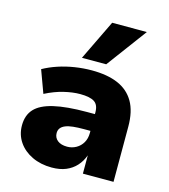

<svg xmlns="http://www.w3.org/2000/svg" viewBox="-115 -860 850 963"><g transform="rotate(15 310.0 -379.0)"><path d="M242 11Q185 11 140 -10.5Q95 -32 69.5 -69.5Q44 -107 44 -155Q44 -208 74 -240.5Q104 -273 170 -288.5Q236 -304 342 -304H404V-217H349Q317 -217 293.5 -214.5Q270 -212 254 -205.5Q238 -199 230 -188.5Q222 -178 222 -163Q222 -139 240 -124.5Q258 -110 290 -110Q315 -110 336.5 -122Q358 -134 370.5 -155.5Q383 -177 383 -206V-313Q383 -352 360 -367Q337 -382 286 -382Q248 -382 202 -371Q156 -360 107 -335L64 -452Q98 -471 138.5 -484.5Q179 -498 223.5 -505Q268 -512 312 -512Q393 -512 448 -488.5Q503 -465 532 -415.5Q561 -366 561 -286V0H402V-95Q390 -62 368.5 -38.5Q347 -15 316 -2Q285 11 242 11ZM247 -560 348 -769H528L373 -560Z"/></g></svg>

Font: Nunito Sans 9pt Black
Style: Regular
Weight: 900
Version: Version 3.101;gftools[0.9.27]